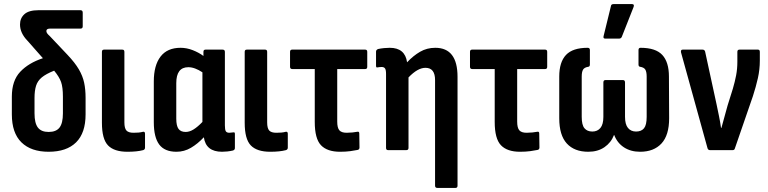

<svg xmlns="http://www.w3.org/2000/svg" viewBox="-20 -735 3759 940"><path d="M218 8Q132 8 85 -38Q38 -84 38 -175V-262Q38 -340 79 -383.5Q120 -427 190 -450L115 -535Q78 -573 78 -615Q78 -646 99.5 -665.5Q121 -685 168 -685H374Q385 -685 385 -673V-606Q385 -595 374 -595H225Q207 -595 207 -583Q207 -577 211.5 -571Q216 -565 224 -558L311 -466Q347 -428 366 -395.5Q385 -363 392 -330Q399 -297 399 -256V-175Q399 -84 352.5 -38Q306 8 218 8ZM149 -180Q149 -132 165.5 -110.5Q182 -89 218 -89Q255 -89 271.5 -110.5Q288 -132 288 -180V-262Q288 -308 279 -333.5Q270 -359 245 -389Q205 -373 184.5 -356Q164 -339 156.5 -315Q149 -291 149 -256Z M604 8Q539 8 509 -23Q479 -54 479 -134V-481Q479 -492 489 -492H579Q589 -492 589 -481V-136Q589 -107 599 -96Q609 -85 634 -85Q647 -85 658.5 -86Q670 -87 681 -90Q690 -91 690 -80V-12Q690 -3 681 0Q651 8 604 8Z M844 8Q786 8 759.5 -27.5Q733 -63 733 -137V-336Q733 -415 766 -458Q799 -501 864 -501Q894 -501 923.5 -489.5Q953 -478 976 -461V-481Q976 -492 986 -492H1070Q1081 -492 1081 -481V-121Q1081 -100 1085.5 -92.5Q1090 -85 1103 -85Q1108 -85 1113 -86Q1118 -87 1123 -87Q1130 -89 1130 -79V-10Q1130 -1 1120 2Q1107 5 1093 6.5Q1079 8 1067 8Q988 8 978 -63Q948 -31 915 -11.5Q882 8 844 8ZM843 -154Q843 -119 854 -104Q865 -89 889 -89Q908 -89 928 -101.5Q948 -114 971 -138V-381Q953 -393 935.5 -399.5Q918 -406 902 -406Q843 -406 843 -328Z M1303 8Q1238 8 1208 -23Q1178 -54 1178 -134V-481Q1178 -492 1188 -492H1278Q1288 -492 1288 -481V-136Q1288 -107 1298 -96Q1308 -85 1333 -85Q1346 -85 1357.5 -86Q1369 -87 1380 -90Q1389 -91 1389 -80V-12Q1389 -3 1380 0Q1350 8 1303 8Z M1645 8Q1582 8 1551.5 -24Q1521 -56 1521 -138V-397H1411Q1400 -397 1400 -408V-481Q1400 -492 1410 -492H1768Q1778 -492 1778 -481V-408Q1778 -397 1768 -397H1631V-140Q1631 -109 1641.5 -97Q1652 -85 1677 -85Q1691 -85 1705.5 -86.5Q1720 -88 1730 -90Q1739 -92 1739 -81L1740 -13Q1740 -3 1731 -1Q1717 2 1695 5Q1673 8 1645 8Z M1880 0Q1870 0 1870 -11V-373Q1870 -393 1865 -400Q1860 -407 1849 -407Q1844 -407 1838.5 -406.5Q1833 -406 1828 -405Q1821 -403 1821 -413V-482Q1821 -491 1831 -495Q1845 -498 1860 -499.5Q1875 -501 1888 -501Q1963 -501 1973 -430Q2003 -462 2036.5 -481.5Q2070 -501 2111 -501Q2220 -501 2220 -359V174Q2220 185 2210 185H2121Q2110 185 2110 174V-343Q2110 -403 2063 -403Q2025 -403 1980 -356V-11Q1980 0 1969 0Z M2526 8Q2463 8 2432.5 -24Q2402 -56 2402 -138V-397H2292Q2281 -397 2281 -408V-481Q2281 -492 2291 -492H2649Q2659 -492 2659 -481V-408Q2659 -397 2649 -397H2512V-140Q2512 -109 2522.5 -97Q2533 -85 2558 -85Q2572 -85 2586.5 -86.5Q2601 -88 2611 -90Q2620 -92 2620 -81L2621 -13Q2621 -3 2612 -1Q2598 2 2576 5Q2554 8 2526 8Z M2860 8Q2792 8 2755 -32.5Q2718 -73 2718 -156V-360Q2718 -431 2751 -466Q2784 -501 2857 -501Q2868 -501 2868 -490V-419Q2868 -409 2860 -408Q2841 -405 2834.5 -394Q2828 -383 2828 -360V-163Q2828 -123 2841.5 -107Q2855 -91 2880 -91Q2905 -91 2919.5 -108.5Q2934 -126 2934 -163V-331Q2934 -343 2944 -343H3030Q3040 -343 3040 -331V-163Q3040 -126 3054.5 -108.5Q3069 -91 3094 -91Q3120 -91 3133 -107Q3146 -123 3146 -163V-360Q3146 -383 3139.5 -394Q3133 -405 3114 -408Q3106 -409 3106 -419V-490Q3106 -501 3116 -501Q3190 -501 3222.5 -466Q3255 -431 3255 -360L3256 -156Q3256 -73 3218.5 -32.5Q3181 8 3114 8Q3068 8 3035 -13.5Q3002 -35 2987 -74H2986Q2972 -37 2939.5 -14.5Q2907 8 2860 8ZM2943 -546Q2932 -546 2935 -558L2971 -705Q2972 -715 2984 -715H3074Q3087 -715 3082 -701L3024 -554Q3020 -546 3011 -546Z M3456 0Q3447 0 3444 -9L3314 -479Q3312 -492 3322 -492H3420Q3429 -492 3432 -483L3488 -225Q3494 -196 3500 -167Q3506 -138 3510 -109H3512Q3519 -136 3527 -163.5Q3535 -191 3542 -218L3568 -301Q3578 -335 3584 -366.5Q3590 -398 3590 -433V-481Q3590 -492 3600 -492H3691Q3700 -492 3700 -481V-438Q3700 -395 3690.5 -352.5Q3681 -310 3666 -264L3578 -9Q3576 0 3567 0Z"/></svg>

Font: Sofia Sans Condensed
Style: Bold
Weight: 700
Designer: Botio Nikoltchev, Ani Petrova
Foundry: lettersoup
Version: Version 4.101; ttfautohint (v1.8.4.7-5d5b)